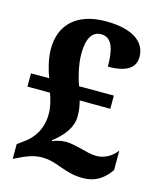

<svg xmlns="http://www.w3.org/2000/svg" viewBox="-110 -804 749 895"><g transform="rotate(15 264.0 -357.0)"><path d="M373 10C448 10 483 -32 506 -64V-158C483 -126 446 -106 409 -106C381 -106 357 -114 333 -120C306 -126 281 -133 255 -133C232 -133 206 -126 192 -119L190 -123C242 -163 277 -209 277 -260C277 -285 275 -307 267 -336L415 -335V-399H247C235 -431 218 -495 218 -547C218 -624 242 -660 285 -660C343 -660 353 -591 353 -522C451 -522 484 -556 484 -604C484 -669 430 -724 290 -724C150 -724 75 -650 75 -534C75 -484 91 -430 103 -399H15V-335H124C136 -301 144 -273 144 -236C144 -154 98 -106 64 -84L36 -63V8L59 -3C90 -19 129 -34 164 -34C202 -34 226 -26 262 -13C291 -3 324 10 373 10Z"/></g></svg>

Font: Noto Serif Hebrew SemiCondensed ExtraBold
Style: Regular
Weight: 800
Width: 4
Designer: Monotype Design Team
Foundry: Monotype Imaging Inc.
Version: Version 2.004